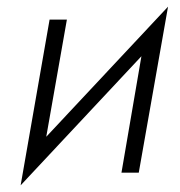

<svg xmlns="http://www.w3.org/2000/svg" viewBox="-20 -519 542 577"><path d="M181 -460H129L42 38L405 -350L345 0H397L485 -499L119 -108Z"/></svg>

Font: Jost Light
Style: Italic
Weight: 300
Italic angle: -5°
Version: Version 3.710